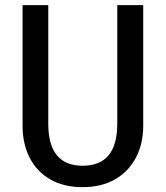

<svg xmlns="http://www.w3.org/2000/svg" viewBox="-20 -727 655 759"><path d="M546.2 -706.7V-230.3Q546.2 -158.5 517.2 -103.6Q488.2 -48.7 434.6 -17.9Q381 12.8 306.7 12.8Q231.8 12.8 178.5 -17.9Q125.1 -48.7 97.2 -103.6Q69.2 -158.5 69.2 -230.3V-706.7H170.8V-237.9Q170.8 -71.8 306.7 -71.8Q443.6 -71.8 443.6 -237.9V-706.7Z"/></svg>

Font: Fira Code Retina
Style: Regular
Weight: 450
Monospace: yes
Designer: Carrois Corporate, Edenspiekermann AG, Nikita Prokopov
Foundry: Carrois Corporate, Edenspiekermann AG, Nikita Prokopov
Version: Version 6.002